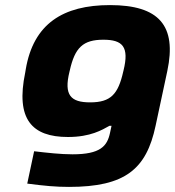

<svg xmlns="http://www.w3.org/2000/svg" viewBox="-20 -529 687 754"><path d="M81 -256 79 -244C41 -61 105 9 247 9C336 9 381 -19 410 -35H418L412 -7C401 45 374 77 265 77C218 77 165 71 114 65L87 192C156 201 199 205 251 205C472 205 555 135 591 -35L637 -250C675 -429 604 -509 412 -509C228 -509 111 -436 81 -256ZM253 -248 254 -252C274 -342 306 -373 386 -373C462 -373 488 -345 465 -252L464 -248C444 -159 415 -127 334 -127C258 -127 230 -155 253 -248Z"/></svg>

Font: LT Wave Black
Style: Italic
Weight: 900
Designer: Daniel Lyons
Version: Version 2.5 (Glyphs App)